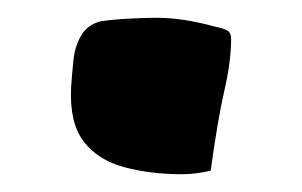

<svg xmlns="http://www.w3.org/2000/svg" viewBox="-20 -425 340 216"><path d="M185 -229Q149 -229 119.5 -237Q90 -245 74 -266Q58 -287 60 -327Q61 -341 62.5 -356.5Q64 -372 71 -384.5Q78 -397 93 -401Q106 -403 124.5 -404Q143 -405 156 -405Q186 -405 222 -395Q232 -393 236 -390.5Q240 -388 240 -381Q240 -356 232.5 -323.5Q225 -291 217 -233Q200 -229 185 -229Z"/></svg>

Font: Protest Riot
Style: Regular
Weight: 400
Designer: Octavio Pardo
Foundry: Ashler Design
Version: Version 2.005; ttfautohint (v1.8.4.7-5d5b)